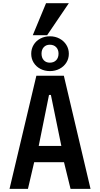

<svg xmlns="http://www.w3.org/2000/svg" viewBox="-20 -1210 640 1230"><path d="M213 -725H389L560 0H432L390 -171H199L159 0H41ZM373 -275 306 -602H294L228 -275ZM180 -865.5Q180 -897 195.5 -922.8Q211 -948.5 238.5 -963Q266 -977.5 300 -977.5Q333.5 -977.5 361.2 -962.8Q389 -948 405 -922.5Q421 -897 421 -865.5Q421 -834 405 -808.8Q389 -783.5 361.2 -769Q333.5 -754.5 300 -754.5Q266 -754.5 238.5 -769Q211 -783.5 195.5 -808.8Q180 -834 180 -865.5ZM355 -866.5Q355 -892 339.8 -907.8Q324.5 -923.5 299 -923.5Q275 -923.5 260.5 -907.8Q246 -892 246 -866.5Q246 -840 260.5 -824.2Q275 -808.5 299 -808.5Q324.5 -808.5 339.8 -824.2Q355 -840 355 -866.5ZM190 -984.5 275 -1189.5H421L282 -984.5Z"/></svg>

Font: JuliaMono
Style: Bold
Weight: 700
Monospace: yes
Designer: cormullion
Foundry: corm
Version: Version 0.055; ttfautohint (v1.8.4)